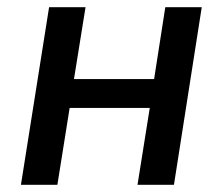

<svg xmlns="http://www.w3.org/2000/svg" viewBox="-20 -512 617 532"><path d="M38 0 116 -492H217L185 -293H407L438 -492H539L462 0H361L395 -213H173L139 0Z"/></svg>

Font: Nunito Sans 10pt SemiCondensed SemiBold
Style: Italic
Weight: 600
Width: 4
Italic angle: -9°
Designer: Vernon Adams
Foundry: Vernon Adams
Version: Version 3.101;gftools[0.9.27]